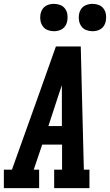

<svg xmlns="http://www.w3.org/2000/svg" viewBox="-39 -976 571 996"><path d="M-19 0V-96H23L164 -490L251 -735H380L386 -490L396 -96H425V0H242V-96H283V-226H180L136 -96H164V0ZM212 -322H282V-490Q282 -501 282 -512Q282 -523 282 -534Q278 -523 274.5 -512Q271 -501 267 -490ZM441 -814Q424 -814 408.5 -820Q393 -826 383.5 -839Q374 -852 371 -868.5Q368 -885 371 -902Q373 -914 379 -925Q385 -936 395 -943Q405 -950 417 -953Q429 -956 441 -956Q458 -956 473.5 -950Q489 -944 498.5 -931Q508 -918 510.5 -901.5Q513 -885 510 -868Q508 -856 502 -845Q496 -834 486 -827Q476 -820 464 -817Q452 -814 441 -814ZM241 -814Q224 -814 208.5 -820Q193 -826 183.5 -839Q174 -852 171 -868.5Q168 -885 171 -902Q173 -914 179 -925Q185 -936 195 -943Q205 -950 217 -953Q229 -956 241 -956Q258 -956 273.5 -950Q289 -944 298.5 -931Q308 -918 310.5 -901.5Q313 -885 310 -868Q308 -856 302 -845Q296 -834 286 -827Q276 -820 264 -817Q252 -814 241 -814Z"/></svg>

Font: Iosevka Gothic
Style: Bold Italic
Weight: 700
Italic angle: -9°
Monospace: yes
Designer: Belleve Invis
Foundry: Belleve Invis
Version: Version 15.5.1; ttfautohint (v1.8.4)